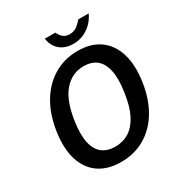

<svg xmlns="http://www.w3.org/2000/svg" viewBox="-207 -1050 1140 1208"><g transform="rotate(-30 363.5 -446.0)"><path d="M324.5 10Q228 10 164.2 -34Q100.5 -78 74.8 -160.5Q49 -243 66 -359Q83.5 -476.5 134.2 -560Q185 -643.5 261.8 -688.2Q338.5 -733 433.5 -733Q528.5 -733 591.5 -688.5Q654.5 -644 680.5 -560.5Q706.5 -477 689.5 -360Q672.5 -244 622.5 -161Q572.5 -78 496.2 -34Q420 10 324.5 10ZM340 -92Q396 -92 440.2 -119.8Q484.5 -147.5 514.8 -206.2Q545 -265 558 -358.5Q572.5 -453.5 559.2 -513.8Q546 -574 510 -602.5Q474 -631 418 -631Q334.5 -631 276.2 -565.8Q218 -500.5 197 -358.5Q183.5 -265 197 -206.2Q210.5 -147.5 247.2 -119.8Q284 -92 340 -92ZM435 -784Q395.5 -784 365.5 -798.5Q335.5 -813 317 -839.8Q298.5 -866.5 294 -902.5H370.5Q376 -890 384.5 -877.8Q393 -865.5 407.5 -857Q422 -848.5 444.5 -848.5Q477 -848.5 499.2 -865.5Q521.5 -882.5 536 -902.5H612.5Q597.5 -868.5 571.2 -841.8Q545 -815 510.2 -799.5Q475.5 -784 435 -784Z"/></g></svg>

Font: Public Sans Thin SemiBold
Style: Italic
Weight: 600
Italic angle: -8°
Version: Version 2.001